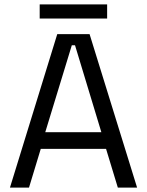

<svg xmlns="http://www.w3.org/2000/svg" viewBox="-20 -856 670 876"><path d="M25.4 0Q79.1 -174.8 241.2 -700.2Q278.3 -700.2 388.7 -700.2Q443.4 -525.4 605.5 0Q583 0 517.6 0Q504.9 -43.9 463.9 -176.8Q389.6 -176.8 166 -176.8Q152.3 -132.8 112.3 0Q89.8 0 25.4 0ZM186.5 -252.9Q251 -252.9 442.4 -252.9Q412.1 -351.6 322.3 -649.4Q318.4 -649.4 307.6 -649.4Q277.3 -549.8 186.5 -252.9ZM161.1 -771.5Q161.1 -787.1 161.1 -835.9Q238.3 -835.9 468.8 -835.9Q468.8 -819.3 468.8 -771.5Q391.6 -771.5 161.1 -771.5Z"/></svg>

Font: Kadena Space Grotesk
Style: Regular
Weight: 400
Designer: Florian Karsten
Version: Version 2.000